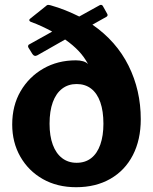

<svg xmlns="http://www.w3.org/2000/svg" viewBox="-20 -772 639 802"><path d="M568 -274Q568 -188 535 -124Q502 -60 441 -25Q380 10 298 10Q219 10 159 -24Q99 -58 65 -117.5Q31 -177 31 -252Q31 -331 66 -391Q101 -451 161 -485.5Q221 -520 297 -520Q314 -520 327.5 -516Q341 -512 348 -504Q332 -534 309 -558.5Q286 -583 252 -607L136 -541Q123 -534 115 -547L102 -568Q96 -576 97.5 -581Q99 -586 103 -587L198 -640Q178 -651 155.5 -661.5Q133 -672 108 -681Q104 -683 102.5 -686.5Q101 -690 106 -694L171 -746Q176 -751 179.5 -751.5Q183 -752 191 -750Q223 -741 253 -729Q283 -717 311 -703L394 -749Q403 -755 409 -748L428 -714Q432 -707 425 -702L366 -669Q466 -600 517 -497.5Q568 -395 568 -274ZM300 -92Q336 -92 361 -111.5Q386 -131 399 -168Q412 -205 412 -255Q412 -308 399 -345Q386 -382 361 -401.5Q336 -421 300 -421Q265 -421 239.5 -401.5Q214 -382 200.5 -345Q187 -308 187 -255Q187 -204 200.5 -167.5Q214 -131 239.5 -111.5Q265 -92 300 -92Z"/></svg>

Font: Libre Franklin
Style: Bold
Weight: 700
Designer: Pablo Impallari, Rodrigo Fuenzalida, Nhung Nguyen
Foundry: Impallari Type
Version: Version 3.000